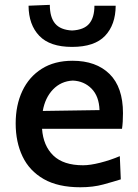

<svg xmlns="http://www.w3.org/2000/svg" viewBox="-20 -759 567 790"><path d="M310.5 11.5Q219 11.5 160 -22.2Q101 -56 72.8 -115.2Q44.5 -174.5 44.5 -251Q44.5 -326.5 72 -384.8Q99.5 -443 151.8 -476Q204 -509 278.5 -509Q375.5 -509 430.8 -454.5Q486 -400 486 -293.5Q486 -255.5 482 -229H153Q158 -159 199.5 -119Q241 -79 322 -79Q351 -79 392.5 -89.5Q434 -100 473 -116.5L477 -21Q447 -11.5 405 0Q363 11.5 310.5 11.5ZM279.5 -427.5Q231 -425 198.2 -391Q165.5 -357 156 -302.5L389.5 -306Q387.5 -363 356.8 -394.2Q326 -425.5 279.5 -427.5ZM276.5 -566Q185.5 -566 141.8 -611.5Q98 -657 97.5 -735.5L185 -739Q185 -688 206.8 -662Q228.5 -636 276.5 -633.5Q325.5 -636 347 -661.5Q368.5 -687 368.5 -735.5H456Q455.5 -657 412.2 -611.5Q369 -566 276.5 -566Z"/></svg>

Font: Commissioner Flair Medium
Style: Regular
Weight: 500
Designer: Kostas Bartsokas
Foundry: Kostas Bartsokas
Version: Version 1.000; ttfautohint (v1.8.3)